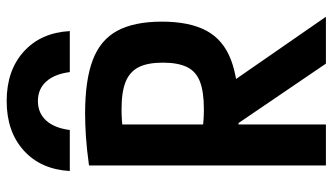

<svg xmlns="http://www.w3.org/2000/svg" viewBox="-236 -786 1021 590"><g transform="rotate(-90 275.0 -490.5)"><path d="M260 -981Q354 -981 412 -928.5Q470 -876 475 -787H349Q343 -834 320 -859.5Q297 -885 260 -885Q223 -885 200 -859.5Q177 -834 171 -787H45Q50 -876 108 -928.5Q166 -981 260 -981ZM62 -728Q113 -735 151 -737.5Q189 -740 222 -740Q324 -740 386 -716.5Q448 -693 476 -641Q504 -589 504 -504Q504 -419 476 -367Q448 -315 386 -291.5Q324 -268 222 -268Q195 -268 168 -269.5Q141 -271 119 -273L169 -380Q186 -377 203 -376Q220 -375 235 -375Q288 -375 319.5 -387Q351 -399 364.5 -427Q378 -455 378 -501Q378 -548 364 -575.5Q350 -603 319 -615.5Q288 -628 235 -628Q219 -628 202.5 -627Q186 -626 168 -623L188 -657V0H62ZM375 0 156 -322H296L519 0Z"/></g></svg>

Font: M PLUS Code Latin SemiExpanded SemiBold
Style: Regular
Weight: 600
Width: 6
Designer: Coji Morishita
Foundry: UNDERFOREST DESIGN
Version: Version 1.002; ttfautohint (v1.8.3)